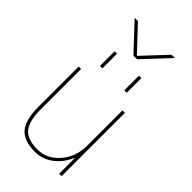

<svg xmlns="http://www.w3.org/2000/svg" viewBox="-289 -1028 1115 1115"><g transform="rotate(45 268.5 -470.0)"><path d="M106 -950H133L270 -804H272L409 -950H436L286 -790H256ZM361 -610V-730H381V-610ZM161 -610V-730H181V-610ZM436 -128H434Q408 -66 358 -28Q308 10 246 10Q155 10 115.5 -36.5Q76 -83 76 -190V-520H96V-190Q96 -92 130 -51Q164 -10 246 -10Q325 -10 380.5 -74.5Q436 -139 436 -230V-520H456V0H436Z"/></g></svg>

Font: Mplus 1p Thin
Style: Regular
Weight: 250
Version: Version 1.061